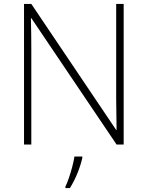

<svg xmlns="http://www.w3.org/2000/svg" viewBox="-20 -734 751 975"><path d="M608 0H572L139 -642H137Q138 -601 138.5 -562.5Q139 -524 139 -481V0H102V-714H139L570 -74H572Q572 -108 571 -151Q570 -194 570 -231V-714H608ZM398 68Q390 104 373.5 145Q357 186 335 221H312V214Q320 198 329.5 170.5Q339 143 347 112.5Q355 82 358 61H398Z"/></svg>

Font: Noto Sans Thai ExtraLight
Style: Regular
Weight: 200
Designer: Monotype Design Team
Foundry: Monotype Imaging Inc.
Version: Version 2.001; ttfautohint (v1.8.4.7-5d5b)